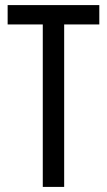

<svg xmlns="http://www.w3.org/2000/svg" viewBox="-20 -734 421 754"><path d="M232 0H148V-638H10V-714H370V-638H232Z"/></svg>

Font: Noto Sans Tamil ExtraCondensed
Style: Regular
Weight: 400
Width: 2
Designer: Jelle Bosma - Monotype Design Team
Foundry: Monotype Imaging Inc.
Version: Version 2.004; ttfautohint (v1.8.4.7-5d5b)